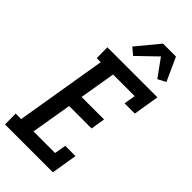

<svg xmlns="http://www.w3.org/2000/svg" viewBox="-313 -1045 1112 1112"><g transform="rotate(45 243.0 -489.0)"><path d="M-13 0 -14 -88H31L124 -647H91L90 -735H500L474 -576H390L402 -647H225L188 -426H372L358 -338H174L132 -88H309L321 -159H405L379 0ZM231 -805 189 -840 303 -978H409L474 -835L425 -809L347 -917Z"/></g></svg>

Font: Iosevka Curly Slab Semibold
Style: Italic
Weight: 600
Italic angle: -9°
Monospace: yes
Designer: Belleve Invis
Foundry: Belleve Invis
Version: Version 22.1.2; ttfautohint (v1.8.4)